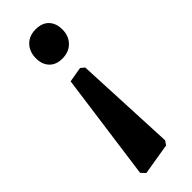

<svg xmlns="http://www.w3.org/2000/svg" viewBox="-240 -498 764 764"><g transform="rotate(-45 142.5 -116.0)"><path d="M235 -398Q235 -362 212.5 -339Q190 -316 153 -316Q118 -316 98.5 -336.5Q79 -357 79 -391Q79 -428 101 -451Q123 -474 160 -474Q196 -474 215.5 -453.5Q235 -433 235 -398ZM67 242 50 224 112 -229 176 -240 192 -227 212 203 200 220Z"/></g></svg>

Font: Sahitya
Style: Bold
Weight: 700
Designer: Juan Pablo del Peral
Foundry: Juan Pablo del Peral (http://www.huertatipografica.com)
Version: Version 1.001;PS 001.000;hotconv 1.0.70;makeotf.lib2.5.58329